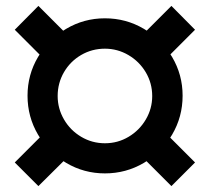

<svg xmlns="http://www.w3.org/2000/svg" viewBox="-20 -685 710 650"><path d="M335.2 -98Q264.2 -98 204.2 -133.5Q144.2 -169 108.7 -229.2Q73.2 -289.5 73.2 -361Q73.2 -432 108.7 -492Q144.2 -552 204.2 -587.5Q264.2 -623 335.2 -623Q406.7 -623 466.9 -587.5Q527.2 -552 562.7 -492Q598.2 -432 598.2 -361Q598.2 -289.5 562.7 -229.2Q527.2 -169 466.9 -133.5Q406.7 -98 335.2 -98ZM110 -55 30 -135 151.8 -256.8 232.7 -176.8ZM152 -462.3 30 -584.3 110 -665 231.8 -543.2ZM560.3 -55 438.5 -176.8 518.5 -256.8 640.3 -135ZM335.2 -200Q378.7 -200 415.4 -221.9Q452.1 -243.8 473.7 -280.6Q495.3 -317.4 495.3 -359.8Q495.3 -403.3 473.5 -440.2Q451.6 -477 414.7 -498.6Q377.8 -520.2 335.2 -520.2Q291.5 -520.2 254.7 -498.8Q217.9 -477.3 196.5 -440.5Q175.2 -403.6 175.2 -360Q175.2 -317.5 196.7 -280.5Q218.2 -243.6 255 -221.8Q291.8 -200 335.2 -200ZM519.2 -463.2 438.5 -543.2 560.3 -665 640.3 -584.3Z"/></svg>

Font: Vela Sans GX ExtLt
Style: Regular
Weight: 200
Designer: Principal design: Mikhail Sharanda - project Manrope.
Design modification: Ravid Balaliev
Foundry: Mikhail Sharanda
Version: Version 1.001